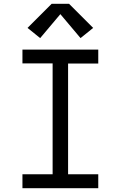

<svg xmlns="http://www.w3.org/2000/svg" viewBox="-20 -998 640 1018"><path d="M99 0V-74H259V-662H99V-735H501V-661H341V-74H501V0ZM407 -796 300 -923 193 -796 126 -850 254 -978H346L474 -850Z"/></svg>

Font: Iosevka Meiseki Sans
Style: Regular
Weight: 400
Monospace: yes
Designer: Belleve Invis
Foundry: Belleve Invis
Version: Version 11.2.6; ttfautohint (v1.8.4)